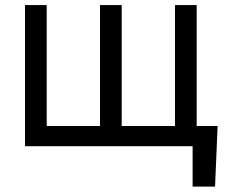

<svg xmlns="http://www.w3.org/2000/svg" viewBox="-20 -565 906 742"><path d="M811.1 156.2H724.4V0H76.7V-545.5H160.5V-78.1H366.5V-545.5H450.3V-78.1H656.2V-545.5H740.1V-78.1H821Z"/></svg>

Font: Fast_Sans
Style: Regular
Weight: 400
Designer: Rasmus Andersson
Foundry: rsms
Version: Version 3.018;git-588b23468